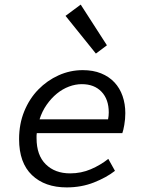

<svg xmlns="http://www.w3.org/2000/svg" viewBox="-20 -803 640 835"><path d="M270 12Q175 12 119 -41.5Q63 -95 63 -198Q63 -264 85.5 -319Q108 -374 146.5 -413.5Q185 -453 235 -475.5Q285 -498 340 -498Q385 -498 419.5 -484Q454 -470 477.5 -445Q501 -420 513 -385.5Q525 -351 525 -311Q525 -285 520.5 -259.5Q516 -234 512 -224H140Q139 -219 139 -213.5Q139 -208 139 -202Q139 -128 179 -88.5Q219 -49 285 -49Q333 -49 375 -67Q417 -85 451 -112L480 -60Q443 -31 388.5 -9.5Q334 12 270 12ZM336 -437Q308 -437 280 -426.5Q252 -416 227.5 -396Q203 -376 183 -347.5Q163 -319 152 -284H450Q453 -299 453 -314Q453 -371 421.5 -404Q390 -437 336 -437ZM397 -570 265 -734 331 -783 445 -606Z"/></svg>

Font: Source Code Pro
Style: Italic
Weight: 400
Italic angle: -11°
Monospace: yes
Designer: Paul D. Hunt, Teo Tuominen
Foundry: Adobe Systems Incorporated
Version: Version 1.050;PS 1.000;hotconv 16.6.51;makeotf.lib2.5.65220